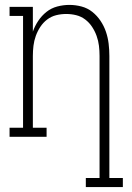

<svg xmlns="http://www.w3.org/2000/svg" viewBox="-20 -558 540 783"><path d="M330 205V168H386V-330Q386 -351 383.5 -371.5Q381 -392 374 -411.5Q367 -431 355.5 -448.5Q344 -466 327.5 -478.5Q311 -491 291 -496Q271 -501 250 -501Q229 -501 209 -496Q189 -491 172.5 -478.5Q156 -466 144.5 -448.5Q133 -431 126 -411.5Q119 -392 116.5 -371.5Q114 -351 114 -330V-37H170V0H19V-37H74V-493H19V-530H114V-429Q122 -452 136 -473Q150 -494 169.5 -509.5Q189 -525 213.5 -531.5Q238 -538 263 -538Q288 -538 312.5 -531.5Q337 -525 356.5 -509.5Q376 -494 390 -473Q404 -452 412 -428.5Q420 -405 423 -380Q426 -355 426 -330V168H481V205Z"/></svg>

Font: Iosevka Slab Extralight
Style: Regular
Weight: 200
Monospace: yes
Designer: Belleve Invis
Foundry: Belleve Invis
Version: Version 11.1.1; ttfautohint (v1.8.3)